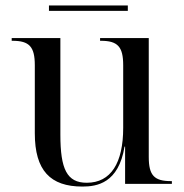

<svg xmlns="http://www.w3.org/2000/svg" viewBox="-20 -676 675 706"><path d="M160 -636H450V-656H160ZM283 10C336 10 416 -2 438 -137H440V0H612V-10H609C547 -10 527 -31 527 -99V-536H348V-526H351C413 -526 433 -504 433 -436V-206C433 -77 388 -4 299 -4C226 -4 202 -54 202 -181V-536H23V-526H26C88 -526 108 -504 108 -436V-186C108 -49 165 10 283 10Z"/></svg>

Font: Noto Serif Display
Style: Regular
Weight: 400
Designer: Monotype Design Team
Foundry: Monotype Imaging Inc.
Version: Version 2.009